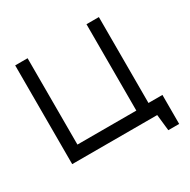

<svg xmlns="http://www.w3.org/2000/svg" viewBox="-124 -564 742 751"><g transform="rotate(-30 247.0 -188.5)"><path d="M37 -2V-448H93V-58H359V-448H415V-60H478V71H429L421 -2Z"/></g></svg>

Font: Fundamental  Brigade Scvhlank
Style: Regular
Weight: 100
Designer: Peter Wiegel, original typeface by Arno Drescher 1935
Foundry: Peter Wiegel
Version: Version 0.000 2012 initial release